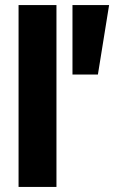

<svg xmlns="http://www.w3.org/2000/svg" viewBox="-20 -735 449 755"><path d="M53 0V-715H202V0ZM265 -442V-715H409L365 -442Z"/></svg>

Font: Radio Canada Big
Style: Bold
Weight: 700
Designer: Étienne Aubert Bonn
Foundry: Coppers and Brasses
Version: Version 1.001